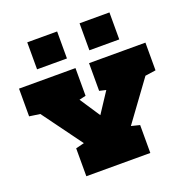

<svg xmlns="http://www.w3.org/2000/svg" viewBox="-162 -1103 1217 1253"><g transform="rotate(-20 447.0 -476.5)"><path d="M524.9 -953.1H732.4V-765.6H524.9ZM369.1 -953.1V-765.6H161.6V-953.1ZM225.1 0V-193.8L283.7 -208.5L82 -484.4L7.8 -495.1V-687.5H399.9V-495.1L354 -484.4L447.3 -343.3L540 -484.4L494.1 -495.1V-687.5H885.7V-495.1L812 -484.4L610.4 -208.5L669.4 -193.8V0Z"/></g></svg>

Font: Holtwood One SC
Style: Regular
Weight: 400
Version: Version 1.000